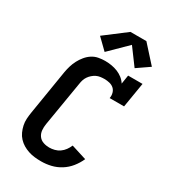

<svg xmlns="http://www.w3.org/2000/svg" viewBox="-234 -1092 1069 1211"><g transform="rotate(30 300.0 -486.5)"><path d="M268 8Q244 8 220.5 5.5Q197 3 174.5 -4.5Q152 -12 133 -23.5Q114 -35 98.5 -51.5Q83 -68 73.5 -89Q64 -110 59 -133Q54 -156 55.5 -180Q57 -204 61 -228L114 -553Q118 -576 125 -599.5Q132 -623 143.5 -645Q155 -667 171.5 -687Q188 -707 209 -720.5Q230 -734 254.5 -738.5Q279 -743 302 -743Q326 -743 349.5 -739Q373 -735 394 -726.5Q415 -718 433 -704Q451 -690 463 -671L473 -735H578L548 -554H443Q447 -573 442 -591.5Q437 -610 424 -621.5Q411 -633 392.5 -637.5Q374 -642 355 -642Q341 -642 326 -640Q311 -638 297.5 -631.5Q284 -625 272 -614.5Q260 -604 251.5 -591.5Q243 -579 238.5 -565Q234 -551 232 -536L178 -212Q174 -189 176 -166Q178 -143 190.5 -125.5Q203 -108 224 -100.5Q245 -93 268 -93Q287 -93 306.5 -98Q326 -103 342.5 -114.5Q359 -126 371 -142.5Q383 -159 391 -178L502 -143Q487 -109 463 -79Q439 -49 407 -29Q375 -9 339.5 -0.5Q304 8 268 8ZM270 -790 194 -864 348 -981H464L575 -858L485 -796L397 -915Z"/></g></svg>

Font: Iosevka Curly Slab Extended
Style: Bold Italic
Weight: 700
Width: 7
Italic angle: -9°
Monospace: yes
Designer: Belleve Invis
Foundry: Belleve Invis
Version: Version 11.0.0; ttfautohint (v1.8.3)